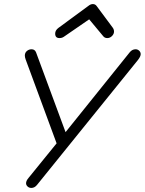

<svg xmlns="http://www.w3.org/2000/svg" viewBox="-20 -917 711 943"><path d="M272 -730Q251 -730 251 -752Q251 -768 267 -780L414 -888Q425 -897 436 -897Q448 -897 455 -887L533 -782Q540 -773 540 -762Q540 -750 530 -740Q520 -730 507 -730Q495 -730 488 -738L418 -822L293 -736Q284 -730 272 -730ZM134 6Q123 6 115.5 -1Q108 -8 108 -17Q108 -29 120 -43L258 -213L106 -625Q102 -636 102 -644Q102 -658 112 -666.5Q122 -675 135 -675Q151 -675 157 -660L302 -268L617 -660Q629 -675 646 -675Q656 -675 663.5 -668Q671 -661 671 -651Q671 -640 658 -623L162 -9Q150 6 134 6Z"/></svg>

Font: Comic Neue
Style: Italic
Weight: 400
Italic angle: -12°
Designer: Craig Rozynski
Foundry: Craig Rozynski
Version: Version 2.003